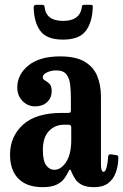

<svg xmlns="http://www.w3.org/2000/svg" viewBox="-20 -765 510 795"><path d="M21.5 -124.5Q21.5 -199.5 75 -248.5Q128.5 -297.5 236.5 -297.5H260.5Q269.5 -297.5 271.5 -299.5Q273.5 -301.5 273.5 -310.5V-356.5Q273.5 -388 270.5 -414.5Q267.5 -441 254.8 -457.2Q242 -473.5 213.5 -473.5Q192 -473.5 174.5 -465.2Q157 -457 157 -445Q157 -437 166.2 -432Q175.5 -427 184.8 -418Q194 -409 194 -388.5Q194 -359.5 174.8 -342Q155.5 -324.5 125.5 -324.5Q95.5 -324.5 73.5 -346.5Q51.5 -368.5 51.5 -403.5Q51.5 -456 97.5 -493.8Q143.5 -531.5 229 -531.5Q294 -531.5 330.8 -509.5Q367.5 -487.5 382.8 -449.8Q398 -412 398 -364.5V-84.5Q398 -53.5 409 -53.5Q416.5 -53.5 421.5 -72.5Q426.5 -91.5 428 -117.5Q428.5 -127.5 440.5 -126L464.5 -122Q470.5 -121.5 470 -110Q469.5 -79.5 460 -52Q450.5 -24.5 428.8 -7.2Q407 10 370 10H369.5Q337 10 318.5 0Q300 -10 290.8 -24.8Q281.5 -39.5 276 -53Q273.5 -61.5 270.5 -62.8Q267.5 -64 262.5 -53Q257 -41.5 246.8 -26.5Q236.5 -11.5 215.2 -0.8Q194 10 156.5 10Q91 10 56.2 -25.2Q21.5 -60.5 21.5 -124.5ZM157.5 -144Q157.5 -99.5 171 -80.8Q184.5 -62 205 -62Q233 -62 254 -94.5Q275 -127 275 -185V-237Q275 -248.5 265.5 -248.5H244.5Q207.5 -248.5 182.5 -222.2Q157.5 -196 157.5 -144ZM241 -601Q173 -601 146.8 -637.2Q120.5 -673.5 119.5 -735.5Q119.5 -745 131 -745H155.5Q163.5 -745 164.5 -737Q170 -678.5 241 -678.5Q308.5 -678.5 318 -730.5Q319.5 -737.5 320 -741.2Q320.5 -745 329.5 -745H354Q362 -745 363.2 -742.8Q364.5 -740.5 364 -733Q362 -672.5 335 -636.8Q308 -601 241 -601Z"/></svg>

Font: Besley* Condensed Semi
Style: Regular
Weight: 600
Width: 3
Designer: Owen Earl
Foundry: indestructible type*
Version: Version 3.000; ttfautohint (v1.8.3)